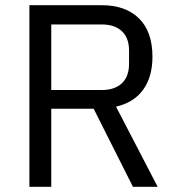

<svg xmlns="http://www.w3.org/2000/svg" viewBox="-20 -718 680 738"><path d="M177 0H93V-698H371Q463 -698 514.5 -647Q566 -596 566 -500Q566 -423 530.5 -373.5Q495 -324 426 -308L586 0H491L340 -300H177ZM371 -372Q421 -372 448.5 -398Q476 -424 476 -472V-524Q476 -572 448.5 -598Q421 -624 371 -624H177V-372Z"/></svg>

Font: IBM Plex Sans Thai Looped
Style: Regular
Weight: 400
Designer: Mike Abbink, Paul van der Laan, Pieter van Rosmalen, Ben Mitchell, Mark Frömberg
Foundry: Bold Monday
Version: Version 1.1